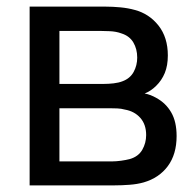

<svg xmlns="http://www.w3.org/2000/svg" viewBox="-20 -560 584 580"><path d="M69.5 0V-540H299.5Q320 -540 343.8 -537.8Q367.5 -535.5 387 -530Q430.5 -518.5 458.8 -482.8Q487 -447 487 -392.5Q487 -362 477.8 -339.5Q468.5 -317 451.5 -300.5Q444 -293 435 -287Q426 -281 417 -277.5Q434.5 -274.5 452.5 -264Q481 -248.5 497.2 -220.5Q513.5 -192.5 513.5 -149Q513.5 -94 487 -58.2Q460.5 -22.5 414 -9Q394.5 -3.5 371 -1.8Q347.5 0 325.5 0ZM159.5 -306.5H293.5Q307.5 -306.5 323 -308.2Q338.5 -310 350 -314.5Q373 -323 383.8 -342.8Q394.5 -362.5 394.5 -386Q394.5 -412 382.8 -431.8Q371 -451.5 347 -459Q331 -465 311.2 -465.8Q291.5 -466.5 286 -466.5H159.5ZM159.5 -72.5H320.5Q331 -72.5 345.8 -74.5Q360.5 -76.5 372 -79.5Q398 -87 409.8 -107.5Q421.5 -128 421.5 -152Q421.5 -184 403.8 -204Q386 -224 357 -229Q346.5 -232 334.2 -232.5Q322 -233 312.5 -233H159.5Z"/></svg>

Font: Cns Manrope Med
Style: Regular
Weight: 500
Designer: Mikhail Sharanda
Foundry: Mikhail Sharanda
Version: Version 4.504